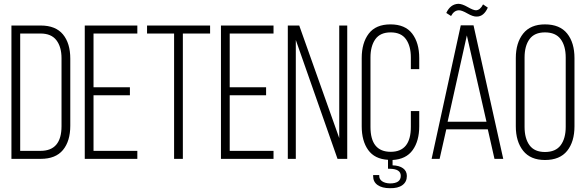

<svg xmlns="http://www.w3.org/2000/svg" viewBox="-20 -834 3072 1008"><path d="M194 -700Q272 -700 310.5 -653.5Q349 -607 349 -526V-174Q349 -93 310.5 -46.5Q272 0 194 0H40V-700ZM193 -42Q303 -42 303 -172V-528Q303 -588 276 -623Q249 -658 193 -658H86V-42Z M662 -376V-334H471V-42H701V0H425V-700H701V-658H471V-376Z M894 0V-658H752V-700H1083V-658H940V0Z M1377 -376V-334H1186V-42H1416V0H1140V-700H1416V-658H1186V-376Z M1533 0H1491V-700H1551L1761 -109V-700H1803V0H1752L1533 -624Z M2181 -529V-471H2137V-532Q2137 -592 2111.5 -628Q2086 -664 2031 -664Q1976 -664 1950.5 -628Q1925 -592 1925 -532V-168Q1925 -37 2031 -37Q2137 -37 2137 -168V-251H2181V-171Q2181 -94 2146.5 -46Q2112 2 2041 6V34Q2076 35 2096 49.5Q2116 64 2116 90Q2116 121 2092.5 138Q2069 155 2027 154Q1986 154 1962.5 137.5Q1939 121 1939 91V85H1971V90Q1971 107 1986 117.5Q2001 128 2027 129Q2084 129 2084 89Q2084 52 2024 52H2017V5Q1947 1 1913 -46.5Q1879 -94 1879 -171V-529Q1879 -609 1916 -657.5Q1953 -706 2030 -706Q2107 -706 2144 -657.5Q2181 -609 2181 -529Z M2386 -814Q2406 -814 2435.5 -797Q2465 -780 2479 -780Q2501 -781 2516 -811L2541 -794Q2520 -747 2483 -747Q2464 -746 2434.5 -763Q2405 -780 2390 -780Q2364 -780 2348 -750L2323 -766Q2344 -812 2386 -814ZM2323 -155 2288 0H2246L2399 -701H2466L2622 0H2576L2541 -155ZM2330 -195H2534L2431 -648Z M2688 -529Q2688 -609 2726.5 -657.5Q2765 -706 2841 -706Q2919 -706 2957.5 -658Q2996 -610 2996 -529V-171Q2996 -90 2957.5 -42Q2919 6 2841 6Q2765 6 2726.5 -42.5Q2688 -91 2688 -171ZM2734 -168Q2734 -107 2760 -71.5Q2786 -36 2841 -36Q2897 -36 2923.5 -71.5Q2950 -107 2950 -168V-532Q2950 -593 2923.5 -628.5Q2897 -664 2841 -664Q2786 -664 2760 -628.5Q2734 -593 2734 -532Z"/></svg>

Font: Bebas Neue Book
Style: Regular
Weight: 300
Designer: Ryoichi Tsunekawa
Foundry: Ryoichi Tsunekawa
Version: Version 1.003;PS 001.003;hotconv 1.0.88;makeotf.lib2.5.64775